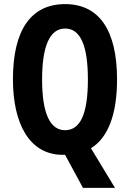

<svg xmlns="http://www.w3.org/2000/svg" viewBox="-20 -745 633 935"><path d="M550 -358C550 -599 462 -725 297 -725C131 -725 43 -599 43 -359C43 -146 121 9 286 9C289 9 295 9 297 9L384 170H540L423 -23C506 -74 550 -188 550 -358ZM185 -358C185 -522 223 -606 297 -606C371 -606 408 -525 408 -358C408 -190 371 -111 297 -111C223 -111 185 -194 185 -358Z"/></svg>

Font: Noto Sans Hebrew ExtraCondensed
Style: Bold
Weight: 700
Width: 2
Designer: Monotype Design Team
Foundry: Monotype Imaging Inc.
Version: Version 2.004